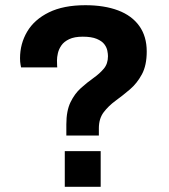

<svg xmlns="http://www.w3.org/2000/svg" viewBox="-20 -718 651 738"><path d="M235 -197V-240Q235 -292 251 -325Q267 -358 291 -379.5Q315 -401 339 -418Q363 -435 379 -454Q395 -473 395 -502Q395 -511 392.5 -523.5Q390 -536 381 -548Q372 -560 352 -568.5Q332 -577 298 -577Q266 -577 246 -567.5Q226 -558 216 -543.5Q206 -529 202.5 -513.5Q199 -498 199 -486Q199 -474 199.5 -466.5Q200 -459 200 -459H61Q61 -459 59 -469.5Q57 -480 57 -494Q57 -550 84.5 -596.5Q112 -643 168 -670.5Q224 -698 308 -698Q381 -698 434 -678Q487 -658 515.5 -618Q544 -578 544 -520Q544 -467 525.5 -432.5Q507 -398 479.5 -374.5Q452 -351 424.5 -331Q397 -311 378.5 -286.5Q360 -262 360 -225V-197ZM229 0V-137H367V0Z"/></svg>

Font: Archivo VF Beta
Style: Regular
Weight: 400
Designer: Hector Gatti
Foundry: Omnibus-Type
Version: Version 1.002